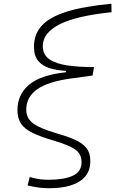

<svg xmlns="http://www.w3.org/2000/svg" viewBox="-20 -767 626 1021"><path d="M241.7 233.9Q218.8 233.9 192.1 231.2Q165.5 228.5 126.5 219.2L138.2 174.3Q170.4 183.6 193.1 186.3Q215.8 189 236.8 189Q319.8 189 366.7 167.7Q413.6 146.5 413.6 95.2Q413.6 50.3 377.7 26.6Q341.8 2.9 268.1 -18.6Q197.8 -39.1 154.8 -59.6Q111.8 -80.1 92.3 -108.6Q72.8 -137.2 72.8 -181.6Q72.8 -263.7 134 -315.9Q195.3 -368.2 331.1 -382.8V-390.1Q285.2 -392.6 246.3 -403.8Q207.5 -415 184.1 -442.1Q160.6 -469.2 160.6 -519Q160.6 -585 202.1 -630.6Q243.7 -676.3 334.5 -704.8Q425.3 -733.4 572.3 -747.1L573.2 -702.1Q381.8 -682.1 294.7 -636.5Q207.5 -590.8 207.5 -522Q207.5 -476.1 242.7 -451.9Q277.8 -427.7 339.6 -418.9Q401.4 -410.2 480 -410.2L472.2 -365.2L357.4 -349.6Q235.4 -333 177.5 -292Q119.6 -251 119.6 -183.6Q119.6 -137.7 156.5 -110.6Q193.4 -83.5 279.3 -58.6Q335.9 -42.5 376.5 -24.9Q417 -7.3 438.7 19.3Q460.4 45.9 460.4 89.4Q460.4 161.6 402.8 197.8Q345.2 233.9 241.7 233.9Z"/></svg>

Font: Cascadia Mono ExtraLight
Style: Italic
Weight: 200
Italic angle: -10°
Monospace: yes
Designer: Aaron Bell
Foundry: Saja Typeworks
Version: Version 2404.023; ttfautohint (v1.8.4)